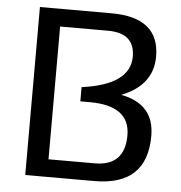

<svg xmlns="http://www.w3.org/2000/svg" viewBox="-51 -747 751 795"><g transform="rotate(5 324.5 -349.0)"><path d="M83 0V-698.2H380.9Q580.1 -698.2 580.1 -535.6Q580.1 -416.5 450.2 -365.2Q588.9 -339.4 588.9 -206.5Q588.9 0 370.6 0ZM365.2 -73.2Q490.2 -73.2 490.2 -200.2Q490.2 -323.7 322.8 -323.7H283.7V-382.8Q483.9 -409.7 483.9 -527.3Q483.9 -625 372.6 -625H173.3V-73.2Z"/></g></svg>

Font: Sansation
Style: Regular
Weight: 400
Designer: Bernd Montag
Version: Version 1.301